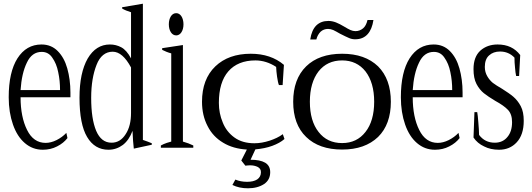

<svg xmlns="http://www.w3.org/2000/svg" viewBox="-20 -797 2868 1036"><path d="M360 -272C360 -272 360 -298 360 -298C360 -345 354 -389 343 -428C332 -467 315 -498 291 -522C268 -545 239 -557 204 -557C149 -557 106 -532 74 -482C43 -433 27 -363 27 -272C27 -217 35 -168 50 -125C65 -82 86 -49 114 -25C142 -1 174 11 211 11C239 11 265 5 288 -7C312 -19 330 -34 344 -52C344 -52 338 -80 338 -80C323 -64 305 -51 285 -41C265 -31 245 -26 226 -26C183 -26 149 -49 126 -96C103 -142 91 -201 91 -272C91 -272 360 -272 360 -272ZM304 -311C304 -311 91 -311 91 -311C95 -371 106 -420 125 -459C143 -498 170 -517 205 -517C229 -517 248 -507 262 -486C277 -465 288 -439 294 -408C301 -376 304 -344 304 -311Z M450 -58C477 -12 516 11 565 11C594 11 620 2 643 -15C665 -32 683 -58 695 -91C697 -50 699 -18 702 5C702 5 799 -16 799 -16C799 -16 799 -24 799 -24C785 -30 769 -36 751 -42C751 -42 751 -777 751 -777C751 -777 639 -758 639 -758C639 -758 639 -751 639 -751C652 -743 668 -737 687 -731C687 -731 687 -482 687 -482C671 -512 653 -532 634 -542C615 -552 595 -557 573 -557C523 -557 483 -532 453 -481C424 -430 409 -360 409 -270C409 -174 423 -103 450 -58ZM658 -73C639 -43 614 -27 582 -27C544 -27 517 -49 499 -91C481 -134 472 -193 472 -269C472 -340 482 -399 501 -447C519 -494 549 -518 588 -518C624 -518 657 -489 687 -433C687 -433 687 -188 687 -188C687 -142 678 -103 658 -73Z M902 -623C909 -612 919 -606 931 -606C942 -606 952 -612 959 -623C966 -634 970 -648 970 -666C970 -683 966 -698 959 -709C952 -720 942 -726 931 -726C919 -726 909 -720 902 -709C895 -698 891 -683 891 -666C891 -648 895 -634 902 -623ZM848 -12C848 -12 848 0 848 0C848 0 1023 0 1023 0C1023 0 1023 -12 1023 -12C1007 -20 988 -27 967 -33C967 -33 967 -554 967 -554C967 -554 855 -537 855 -537C855 -537 855 -528 855 -528C869 -521 885 -514 904 -509C904 -509 904 -33 904 -33C901 -32 893 -30 880 -26C868 -22 857 -17 848 -12Z M1411 81C1392 70 1366 65 1332 65C1332 65 1358 9 1358 9C1391 6 1422 0 1449 -10C1476 -20 1498 -32 1515 -47C1515 -47 1506 -73 1506 -73C1486 -58 1462 -47 1435 -38C1407 -29 1380 -24 1353 -24C1310 -24 1274 -34 1245 -55C1216 -76 1195 -103 1182 -136C1168 -169 1161 -204 1161 -242C1161 -316 1178 -373 1212 -412C1246 -451 1295 -471 1358 -471C1397 -471 1435 -459 1470 -436C1471 -420 1472 -402 1475 -383C1478 -363 1481 -348 1485 -338C1485 -338 1505 -338 1505 -338C1505 -338 1512 -447 1512 -447C1465 -487 1405 -507 1333 -507C1253 -507 1189 -484 1142 -439C1094 -393 1070 -329 1070 -248C1070 -199 1080 -155 1100 -117C1119 -79 1147 -49 1184 -27C1220 -5 1263 7 1312 10C1312 10 1282 69 1282 69C1282 69 1304 97 1304 97C1313 96 1322 95 1329 95C1345 95 1359 98 1371 104C1382 110 1388 119 1388 132C1388 149 1381 162 1368 171C1354 180 1336 184 1313 184C1290 184 1269 180 1250 172C1250 172 1234 201 1234 201C1258 213 1286 219 1318 219C1353 219 1382 211 1405 196C1427 181 1438 160 1438 132C1438 109 1429 92 1411 81Z M1687 -660C1670 -643 1659 -618 1654 -584C1654 -584 1687 -584 1687 -584C1691 -601 1699 -615 1710 -626C1721 -636 1735 -641 1750 -641C1759 -641 1768 -639 1778 -635C1788 -630 1800 -624 1815 -615C1836 -604 1852 -597 1863 -592C1874 -587 1885 -585 1896 -585C1925 -585 1947 -594 1964 -613C1980 -631 1990 -656 1995 -689C1995 -689 1963 -689 1963 -689C1958 -668 1950 -653 1939 -644C1927 -634 1913 -629 1898 -629C1889 -629 1880 -631 1871 -635C1862 -639 1851 -645 1838 -653C1821 -663 1806 -671 1793 -676C1780 -681 1766 -684 1752 -684C1725 -684 1704 -676 1687 -660ZM1632 -58C1678 -13 1743 10 1826 10C1909 10 1973 -13 2020 -58C2066 -103 2089 -167 2089 -248C2089 -329 2066 -393 2020 -439C1973 -484 1909 -507 1826 -507C1743 -507 1678 -484 1632 -439C1585 -393 1562 -329 1562 -248C1562 -167 1585 -103 1632 -58ZM1952 -85C1921 -45 1879 -25 1826 -25C1772 -25 1730 -45 1699 -85C1668 -124 1652 -179 1652 -248C1652 -317 1668 -372 1699 -412C1730 -451 1772 -471 1826 -471C1879 -471 1921 -451 1952 -412C1983 -372 1999 -317 1999 -248C1999 -179 1983 -124 1952 -85Z M2476 -272C2476 -272 2476 -298 2476 -298C2476 -345 2470 -389 2459 -428C2448 -467 2431 -498 2407 -522C2384 -545 2355 -557 2320 -557C2265 -557 2222 -532 2190 -482C2159 -433 2143 -363 2143 -272C2143 -217 2151 -168 2166 -125C2181 -82 2202 -49 2230 -25C2258 -1 2290 11 2327 11C2355 11 2381 5 2404 -7C2428 -19 2446 -34 2460 -52C2460 -52 2454 -80 2454 -80C2439 -64 2421 -51 2401 -41C2381 -31 2361 -26 2342 -26C2299 -26 2265 -49 2242 -96C2219 -142 2207 -201 2207 -272C2207 -272 2476 -272 2476 -272ZM2420 -311C2420 -311 2207 -311 2207 -311C2211 -371 2222 -420 2241 -459C2259 -498 2286 -517 2321 -517C2345 -517 2364 -507 2378 -486C2393 -465 2404 -439 2410 -408C2417 -376 2420 -344 2420 -311Z M2592 -7C2615 5 2642 11 2673 11C2711 11 2743 -2 2768 -29C2793 -56 2806 -94 2806 -145C2806 -177 2801 -203 2790 -224C2779 -245 2765 -262 2750 -275C2735 -288 2714 -302 2689 -318C2668 -330 2651 -341 2639 -350C2627 -360 2617 -372 2609 -386C2601 -400 2596 -416 2596 -436C2596 -464 2604 -485 2619 -498C2634 -512 2654 -519 2678 -519C2709 -519 2735 -508 2756 -486C2756 -469 2757 -451 2759 -432C2760 -413 2763 -398 2765 -387C2765 -387 2781 -387 2781 -387C2781 -387 2787 -500 2787 -500C2758 -538 2718 -557 2665 -557C2628 -557 2597 -546 2572 -524C2547 -501 2535 -468 2535 -424C2535 -392 2540 -365 2551 -344C2562 -323 2576 -306 2591 -294C2606 -282 2627 -268 2652 -253C2683 -236 2706 -220 2721 -204C2736 -188 2743 -166 2743 -138C2743 -105 2735 -78 2718 -58C2702 -38 2679 -27 2650 -27C2614 -27 2586 -41 2565 -69C2565 -88 2563 -111 2561 -137C2559 -164 2557 -182 2555 -192C2555 -192 2540 -192 2540 -192C2540 -192 2535 -55 2535 -55C2549 -34 2568 -18 2592 -7Z"/></svg>

Font: BUSH 25 TRIRONG 0515 A
Style: Regular
Weight: 400
Designer: Katatrad Team
Foundry: CadsonDemak